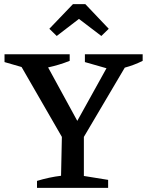

<svg xmlns="http://www.w3.org/2000/svg" viewBox="-20 -914 715 934"><path d="M160 0V-34Q219 -52 277 -59L281 -248L85 -588L2 -612V-650H319V-618Q269 -598 214 -586L356 -326L498 -582L393 -612V-650H674V-618Q632 -597 587 -585L388 -248V-58L506 -39V0ZM395 -894 509 -774 473 -739 364 -822 256 -739 220 -774 335 -894Z"/></svg>

Font: Piazzolla SC Medium
Style: Regular
Weight: 500
Designer: Juan Pablo del Peral
Foundry: Huerta Tipografica
Version: Version 1.330